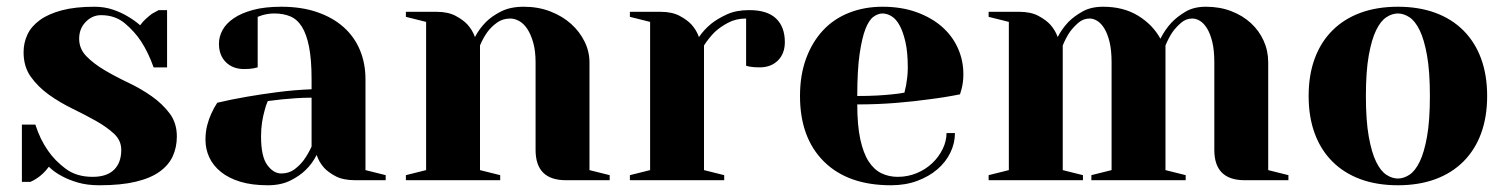

<svg xmlns="http://www.w3.org/2000/svg" viewBox="-20 -535 4475 570"><path d="M275 15Q239 15 211.5 7Q184 -1 164 -12Q141 -24 125 -40Q117 -29 107.5 -20Q98 -11 90 -6Q80 1 70 5H45V-165H85Q99 -121 123 -87Q143 -58 175 -34Q207 -10 255 -10Q297 -10 318.5 -31Q340 -52 340 -90Q340 -118 318.5 -138Q297 -158 265 -176Q233 -194 195 -212.5Q157 -231 125 -254Q93 -277 71.5 -307Q50 -337 50 -380Q50 -408 61.5 -432.5Q73 -457 98.5 -475.5Q124 -494 164 -504.5Q204 -515 260 -515Q290 -515 315 -506.5Q340 -498 358 -487Q379 -475 396 -460Q404 -471 413.5 -479.5Q423 -488 431 -494Q441 -500 451 -505H476V-335H436Q421 -378 399 -412Q380 -441 351 -465.5Q322 -490 280 -490Q254 -490 234.5 -470Q215 -450 215 -420Q215 -390 236.5 -368Q258 -346 290 -327Q322 -308 360 -290Q398 -272 430 -249.5Q462 -227 483.5 -198.5Q505 -170 505 -130Q505 -98 493 -71.5Q481 -45 454 -25.5Q427 -6 383 4.5Q339 15 275 15Z M775 -235Q769 -222 765 -205Q761 -191 758 -172Q755 -153 755 -130Q755 -70 773.5 -45Q792 -20 815 -20Q838 -20 854.5 -32.5Q871 -45 882 -60Q895 -78 905 -100V-245Q882 -245 859 -243.5Q836 -242 817 -240Q795 -237 775 -235ZM815 -515Q875 -515 921.5 -499Q968 -483 1000 -454.5Q1032 -426 1048.5 -386.5Q1065 -347 1065 -300V-30L1125 -15V0H1035Q999 0 977 -11.5Q955 -23 942 -37Q927 -54 920 -75Q907 -49 887 -30Q870 -13 842 1Q814 15 775 15Q728 15 693.5 4.5Q659 -6 636 -24.5Q613 -43 601.5 -67.5Q590 -92 590 -120Q590 -143 595 -162.5Q600 -182 607 -197Q615 -215 625 -230Q667 -240 714 -248Q754 -255 804 -261.5Q854 -268 905 -270V-300Q905 -358 897.5 -396Q890 -434 876 -456Q862 -478 841.5 -486.5Q821 -495 795 -495Q784 -495 775 -493.5Q766 -492 759 -490Q751 -487 745 -485V-335Q738 -333 732 -332Q726 -331 719.5 -330.5Q713 -330 705 -330Q671 -330 650.5 -350.5Q630 -371 630 -405Q630 -426 640.5 -445.5Q651 -465 673.5 -480.5Q696 -496 731 -505.5Q766 -515 815 -515Z M1570 -350Q1570 -384 1563 -408.5Q1556 -433 1545.5 -449Q1535 -465 1521.5 -472.5Q1508 -480 1495 -480Q1472 -480 1455 -467.5Q1438 -455 1427 -440Q1414 -422 1405 -400V-30L1465 -15V0H1185V-15L1245 -30V-470L1185 -485V-500H1275Q1310 -500 1332.5 -488Q1355 -476 1368 -462Q1383 -445 1390 -425Q1403 -450 1423 -470Q1440 -487 1467.5 -501Q1495 -515 1535 -515Q1578 -515 1614 -501Q1650 -487 1675.5 -464Q1701 -441 1715.5 -411.5Q1730 -382 1730 -350V-30L1790 -15V0H1660Q1570 0 1570 -90Z M2195 -480Q2165 -480 2141.5 -467.5Q2118 -455 2102 -440Q2084 -422 2070 -400V-30L2130 -15V0H1850V-15L1910 -30V-470L1850 -485V-500H1940Q1975 -500 1997.5 -488Q2020 -476 2033 -462Q2048 -445 2055 -425Q2070 -447 2092 -465Q2111 -480 2138.5 -492.5Q2166 -505 2204 -505Q2258 -505 2284 -480Q2310 -455 2310 -410Q2310 -376 2289.5 -355.5Q2269 -335 2235 -335Q2227 -335 2219.5 -335.5Q2212 -336 2207 -337Q2200 -338 2195 -340Z M2525 -250Q2559 -250 2585 -251.5Q2611 -253 2629 -255Q2650 -257 2665 -260Q2667 -270 2670 -282Q2672 -293 2673.5 -306.5Q2675 -320 2675 -335Q2675 -380 2668 -410.5Q2661 -441 2650.5 -460Q2640 -479 2626.5 -487Q2613 -495 2600 -495Q2587 -495 2573.5 -485.5Q2560 -476 2549.5 -449.5Q2539 -423 2532 -375Q2525 -327 2525 -250ZM2625 15Q2497 15 2426 -55.5Q2355 -126 2355 -250Q2355 -312 2373 -361Q2391 -410 2423 -444.5Q2455 -479 2500.5 -497Q2546 -515 2600 -515Q2656 -515 2700.5 -499Q2745 -483 2776 -456Q2807 -429 2823.5 -392.5Q2840 -356 2840 -315Q2840 -301 2838.5 -290.5Q2837 -280 2835 -272Q2832 -262 2830 -255Q2786 -246 2737 -240Q2695 -234 2640 -229.5Q2585 -225 2525 -225Q2525 -163 2534 -121.5Q2543 -80 2559 -55.5Q2575 -31 2597 -20.5Q2619 -10 2645 -10Q2675 -10 2701.5 -21Q2728 -32 2747.5 -50.5Q2767 -69 2778.5 -92.5Q2790 -116 2790 -140H2815Q2815 -110 2801.5 -82Q2788 -54 2763 -32.5Q2738 -11 2703 2Q2668 15 2625 15Z M3585 -350Q3585 -386 3579 -410.5Q3573 -435 3563.5 -450.5Q3554 -466 3542.5 -473Q3531 -480 3520 -480Q3501 -480 3486.5 -467.5Q3472 -455 3461 -440Q3449 -422 3440 -400V-30L3500 -15V0H3220V-15L3280 -30V-350Q3280 -386 3274 -410.5Q3268 -435 3258.5 -450.5Q3249 -466 3237.5 -473Q3226 -480 3215 -480Q3196 -480 3181.5 -467.5Q3167 -455 3156 -440Q3144 -422 3135 -400V-30L3195 -15V0H2915V-15L2975 -30V-470L2915 -485V-500H3005Q3040 -500 3062.5 -488Q3085 -476 3098 -462Q3113 -445 3120 -425Q3133 -450 3152 -470Q3169 -487 3194 -501Q3219 -515 3255 -515Q3315 -515 3358.5 -488.5Q3402 -462 3425 -420Q3438 -446 3457 -467Q3474 -485 3499 -500Q3524 -515 3560 -515Q3601 -515 3635 -502Q3669 -489 3693.5 -466.5Q3718 -444 3731.5 -414Q3745 -384 3745 -350V-30L3805 -15V0H3675Q3585 0 3585 -90Z M4130 -5Q4147 -5 4164 -16Q4181 -27 4194.5 -54.5Q4208 -82 4216.5 -129.5Q4225 -177 4225 -250Q4225 -323 4216.5 -370.5Q4208 -418 4194.5 -445.5Q4181 -473 4164 -484Q4147 -495 4130 -495Q4113 -495 4096 -484Q4079 -473 4065.5 -445.5Q4052 -418 4043.5 -370.5Q4035 -323 4035 -250Q4035 -177 4043.5 -129.5Q4052 -82 4065.5 -54.5Q4079 -27 4096 -16Q4113 -5 4130 -5ZM4130 -515Q4192 -515 4241 -497Q4290 -479 4324.5 -444.5Q4359 -410 4377 -361Q4395 -312 4395 -250Q4395 -188 4377 -139Q4359 -90 4324.5 -55.5Q4290 -21 4241 -3Q4192 15 4130 15Q4068 15 4019 -3Q3970 -21 3935.5 -55.5Q3901 -90 3883 -139Q3865 -188 3865 -250Q3865 -312 3883 -361Q3901 -410 3935.5 -444.5Q3970 -479 4019 -497Q4068 -515 4130 -515Z"/></svg>

Font: Yeseva One
Style: Regular
Weight: 400
Designer: Jovanny Lemonad
Foundry: Jovanny Lemonad
Version: Version 2.001; ttfautohint (v0.91) -l 8 -r 50 -G 200 -x 0 -w